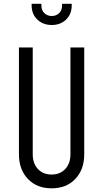

<svg xmlns="http://www.w3.org/2000/svg" viewBox="-20 -1008 561 1044"><path d="M438 -750V-169Q438 -86 389.5 -35Q341 16 260.5 16Q180.5 16 131.8 -35Q83 -86 83 -169V-750H158V-169Q158 -119.5 186 -89.2Q214 -59 260.5 -59Q307 -59 335 -89.2Q363 -119.5 363 -169V-750ZM261.5 -872Q214.5 -872 183.2 -901.5Q152 -931 152 -979V-987.5H205V-979Q205 -952 221.2 -936.5Q237.5 -921 261.5 -921Q285.5 -921 301.5 -936.5Q317.5 -952 317.5 -979V-987.5H370V-979Q370 -931 339.2 -901.5Q308.5 -872 261.5 -872Z"/></svg>

Font: Mohave
Style: Regular
Weight: 400
Designer: Gumpita Rahayu
Foundry: Tokotype
Version: Version 2.003; ttfautohint (v1.8.3)